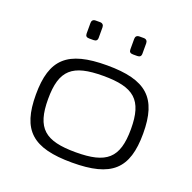

<svg xmlns="http://www.w3.org/2000/svg" viewBox="-124 -809 945 945"><g transform="rotate(20 348.5 -336.5)"><path d="M220 -685C206 -685 200 -677 200 -665V-610C200 -597 206 -591 220 -591H243C256 -591 263 -597 263 -610V-665C263 -677 256 -685 243 -685ZM450 -685C435 -685 429 -677 429 -665V-610C429 -597 435 -591 450 -591H472C485 -591 492 -597 492 -610V-665C492 -677 485 -685 472 -685ZM349 -497C142 -497 68 -428 68 -242C68 -56 142 12 349 12C555 12 630 -56 630 -242C630 -428 555 -497 349 -497ZM349 -442C509 -442 566 -395 566 -242C566 -89 509 -42 349 -42C188 -42 132 -89 132 -242C132 -395 188 -442 349 -442Z"/></g></svg>

Font: Exo 2 Light Expanded
Style: Regular
Weight: 300
Width: 7
Designer: Natanael Gama
Version: Version 1.001;PS 001.001;hotconv 1.0.70;makeotf.lib2.5.58329